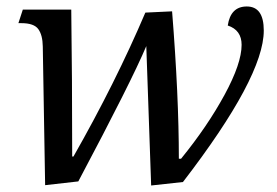

<svg xmlns="http://www.w3.org/2000/svg" viewBox="-20 -566 859 596"><path d="M120.1 8.8 112.8 -421.9Q112.3 -457 98.9 -475.6Q85.4 -494.1 46.9 -494.1H37.1L50.8 -536.1H201.2Q204.1 -325.2 204.1 -80.1H208Q338.4 -309.1 431.2 -526.9L514.2 -530.8Q535.2 -267.6 535.2 -73.2H542Q623.5 -173.3 676.8 -271.2Q730 -369.1 730 -426.8Q730 -472.7 687 -486.8Q695.8 -545.9 746.1 -545.9Q798.8 -545.9 798.8 -471.2Q798.8 -327.1 547.9 -1L449.2 9.8L434.1 -422.9Q388.7 -314.9 223.1 -2.9Z"/></svg>

Font: Droid Serif
Style: Italic
Weight: 400
Italic angle: -12°
Designer: Monotype Design team
Foundry: Monotype Imaging Inc.
Version: Version 1.03